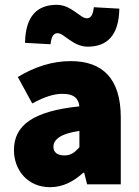

<svg xmlns="http://www.w3.org/2000/svg" viewBox="-20 -766 576 798"><path d="M188 12C242 12 286 -12 326 -48H330L342 0H482V-278C482 -442 404 -512 274 -512C196 -512 124 -488 54 -446L114 -336C166 -364 204 -376 240 -376C284 -376 306 -360 310 -324C118 -304 38 -246 38 -142C38 -60 94 12 188 12ZM248 -120C218 -120 202 -133 202 -156C202 -184 228 -210 310 -222V-154C292 -134 276 -120 248 -120ZM344 -572C424 -572 474 -617 476 -730L370 -736C366 -700 356 -690 340 -690C314 -690 276 -746 216 -746C136 -746 86 -701 84 -588L190 -582C194 -618 204 -628 220 -628C246 -628 284 -572 344 -572Z"/></svg>

Font: Source Sans Pro Black
Style: Regular
Weight: 900
Designer: Paul D. Hunt
Foundry: Adobe Systems Incorporated
Version: Version 3.006;hotconv 1.0.111;makeotfexe 2.5.65597